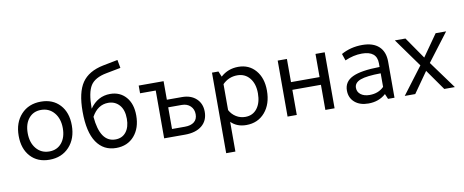

<svg xmlns="http://www.w3.org/2000/svg" viewBox="-76 -1076 3969 1641"><g transform="rotate(-10 1908.0 -256.0)"><path d="M277 10Q174 10 113 -57Q52 -124 52 -236Q52 -351 117 -421.5Q182 -492 289 -492Q392 -492 453.5 -425.5Q515 -359 515 -247Q515 -132 449.5 -61Q384 10 277 10ZM288 -60Q355 -60 395 -108Q435 -156 435 -236Q435 -319 391.5 -370.5Q348 -422 278 -422Q211 -422 171.5 -374Q132 -326 132 -246Q132 -163 175 -111.5Q218 -60 288 -60Z M856 10Q747 10 686.5 -79Q626 -168 626 -346Q626 -512 682.5 -595Q739 -678 868 -704L996 -729L1009 -658L884 -634Q782 -615 744.5 -556.5Q707 -498 707 -361V-357Q775 -454 883 -454Q968 -454 1020 -395Q1072 -336 1072 -234Q1072 -125 1013.5 -57.5Q955 10 856 10ZM854 -382Q763 -382 710 -286Q729 -63 862 -63Q921 -63 954.5 -105.5Q988 -148 988 -220Q988 -298 950.5 -340Q913 -382 854 -382Z M1273 0V-415H1137V-482H1353V-321H1484Q1561 -321 1607.5 -278Q1654 -235 1654 -164Q1654 -87 1601 -43.5Q1548 0 1454 0ZM1353 -67H1465Q1517 -67 1545.5 -90Q1574 -113 1574 -156Q1574 -200 1545.5 -227.5Q1517 -255 1471 -255H1353Z M1773 217V-482H1829L1849 -434Q1913 -492 2002 -492Q2095 -492 2152 -425.5Q2209 -359 2209 -250Q2209 -133 2147.5 -61.5Q2086 10 1985 10Q1904 10 1853 -41V217ZM1981 -422Q1907 -422 1853 -368V-143Q1873 -105 1909 -82.5Q1945 -60 1989 -60Q2054 -60 2091.5 -109Q2129 -158 2129 -240Q2129 -323 2088.5 -372.5Q2048 -422 1981 -422Z M2344 0V-486H2424V-285H2672V-486H2752V0H2672V-218H2424V0Z M3045 10Q2971 10 2926.5 -28.5Q2882 -67 2882 -131Q2882 -208 2956 -243.5Q3030 -279 3192 -281V-313Q3192 -420 3062 -420Q2990 -420 2915 -387L2895 -446Q2977 -492 3078 -492Q3172 -492 3222 -445.5Q3272 -399 3272 -313V0H3216L3197 -45Q3136 10 3045 10ZM2962 -140Q2962 -104 2991 -82Q3020 -60 3068 -60Q3144 -60 3192 -108V-226Q3070 -225 3016 -205Q2962 -185 2962 -140Z M3361 0 3538 -234 3360 -482H3452L3582 -294L3714 -482H3805L3621 -240L3796 0H3704L3578 -179L3452 0Z"/></g></svg>

Font: Cantarell
Style: Regular
Weight: 400
Designer: Dave Crossland, Nikolaus Waxweiler, Florian Fecher, Jacques Le Bailly, Eben Sorkin, Alexei Vanyashin, Alexios Zavras, Em
Version: Version 0.303